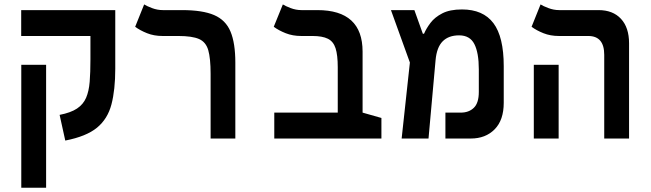

<svg xmlns="http://www.w3.org/2000/svg" viewBox="-20 -632 2970 876"><path d="M505.9 -585.9V-318.4Q505.9 -222.2 488.5 -155.8Q471.2 -89.4 422.4 -49.3Q373.5 -9.3 277.8 9.3L252 -107.9Q302.7 -117.7 331.3 -136.7Q359.9 -155.8 372.8 -185.8Q385.7 -215.8 389.2 -259Q392.6 -302.2 392.6 -360.8V-467.8H76.7V-585.9ZM190.4 224.6H77.1V-336.4H190.4Z M1053.7 -346.2V0H940.9V-294.9Q940.9 -365.7 930.2 -403.1Q919.4 -440.4 887.9 -454.1Q856.4 -467.8 793.9 -467.8H721.7Q682.6 -467.8 650.9 -480.5Q619.1 -493.2 596.7 -509.8L637.7 -611.8Q648.9 -604.5 673.3 -595.2Q697.8 -585.9 723.1 -585.9H811Q904.3 -585.9 957 -563.2Q1009.8 -540.5 1031.7 -488Q1053.7 -435.5 1053.7 -346.2Z M1720.2 -93.8V0H1231.4V-118.2H1521V-325.2Q1521 -380.9 1511 -411.9Q1501 -442.9 1475.8 -455.3Q1450.7 -467.8 1405.8 -467.8H1354.5Q1315.4 -467.8 1283.4 -480.5Q1251.5 -493.2 1229 -509.8L1270.5 -611.8Q1281.7 -604.5 1305.9 -595.2Q1330.1 -585.9 1355.5 -585.9H1428.2Q1634.3 -585.9 1634.3 -396.5V-118.2Z M1812.5 0 1850.1 -346.7 1763.7 -585.9H1870.6L1909.2 -478H1914.6Q1924.8 -502 1944.1 -527.6Q1963.4 -553.2 1997.8 -571Q2032.2 -588.9 2087.9 -588.9Q2184.1 -588.9 2231.2 -526.4Q2278.3 -463.9 2278.3 -330.1V-163.1Q2278.3 -84 2236.8 -42Q2195.3 0 2128.4 0H2012.2V-118.2H2082.5Q2119.1 -118.2 2141.8 -140.1Q2164.6 -162.1 2164.6 -212.4V-315.4Q2164.6 -391.1 2144.3 -430.9Q2124 -470.7 2074.7 -470.7Q2026.9 -470.7 1999.8 -443.6Q1972.7 -416.5 1967.3 -357.9L1935.1 0Z M2736.8 0V-381.8Q2736.8 -467.8 2664.1 -467.8H2530.3Q2491.2 -467.8 2459.5 -480.5Q2427.7 -493.2 2405.3 -509.8L2446.3 -611.8Q2457.5 -604.5 2481.9 -595.2Q2506.3 -585.9 2531.7 -585.9H2710.9Q2776.4 -585.9 2813.2 -546.1Q2850.1 -506.3 2850.1 -434.6V0ZM2415.5 0V-336.4H2528.8V0Z"/></svg>

Font: Cascadia Code SemiBold
Style: Regular
Weight: 600
Monospace: yes
Designer: Aaron Bell
Foundry: Saja Typeworks
Version: Version 2404.023; ttfautohint (v1.8.4)